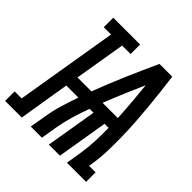

<svg xmlns="http://www.w3.org/2000/svg" viewBox="-251 -889 1043 1043"><g transform="rotate(45 270.0 -367.5)"><path d="M-60 0V-73H-6L92 -662H36V-735H242V-662H177L128 -368H235Q270 -460 309.5 -552Q349 -644 391 -735H489Q496 -682 502 -629.5Q508 -577 513 -523.5Q518 -470 521.5 -417Q525 -364 526 -310Q527 -256 525.5 -201.5Q524 -147 515 -92L512 -73H562V0H415L430 -92Q438 -143 440 -193.5Q442 -244 441 -294H410L361 0H276L325 -294H295Q277 -245 262 -194.5Q247 -144 238 -92L223 0H137L153 -92Q161 -144 176 -194Q191 -244 209 -294H116L68 0ZM439 -367Q436 -426 431 -484Q426 -542 420 -600Q394 -542 369.5 -484Q345 -426 322 -367Z"/></g></svg>

Font: Iosevka Curly Slab SmBdExObl
Style: Regular
Weight: 600
Width: 7
Italic angle: -9°
Monospace: yes
Designer: Belleve Invis
Foundry: Belleve Invis
Version: Version 11.1.0; ttfautohint (v1.8.3)